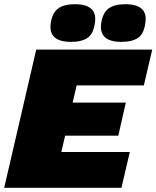

<svg xmlns="http://www.w3.org/2000/svg" viewBox="-28 -897 747 917"><path d="M311 -697Q203 -697 214 -784Q221 -835 249 -856Q277 -877 331 -877Q381 -877 406 -856.5Q431 -836 426 -793Q420 -738 392 -717.5Q364 -697 311 -697ZM552 -697Q444 -697 455 -784Q462 -835 490 -856Q518 -877 572 -877Q622 -877 647 -856.5Q672 -836 667 -793Q661 -738 633 -717.5Q605 -697 552 -697ZM-8 0 145 -660H699L659 -489H338L319 -407H573L537 -249H283L265 -171H592L552 0Z"/></svg>

Font: Elaine Sans Black
Style: Italic
Weight: 900
Italic angle: -13°
Designer: Wei Huang
Foundry: Wei Huang
Version: Version 2.001;December 24, 2019;FontCreator 12.0.0.2547 64-b